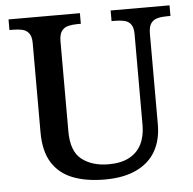

<svg xmlns="http://www.w3.org/2000/svg" viewBox="-52 -766 831 828"><g transform="rotate(-5 363.5 -352.0)"><path d="M369 10Q289 10 231 -12.5Q173 -35 141.5 -85Q110 -135 110 -217V-603Q110 -632 99 -646Q88 -660 70.5 -664Q53 -668 31 -668H15V-714H324V-668H308Q287 -668 269 -663.5Q251 -659 240.5 -644.5Q230 -630 230 -599V-210Q230 -124 275 -89Q320 -54 391 -54Q445 -54 480.5 -73Q516 -92 533.5 -127Q551 -162 551 -209V-603Q551 -632 540.5 -646Q530 -660 512 -664Q494 -668 473 -668H457V-714H712V-668H696Q674 -668 656 -663.5Q638 -659 627.5 -644.5Q617 -630 617 -599V-207Q617 -140 589.5 -91.5Q562 -43 506.5 -16.5Q451 10 369 10Z"/></g></svg>

Font: Noto Rashi Hebrew Medium
Style: Regular
Weight: 500
Version: Version 1.006